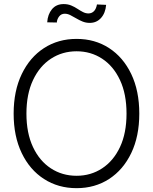

<svg xmlns="http://www.w3.org/2000/svg" viewBox="-20 -932 766 961"><path d="M363.3 9.8Q271.5 9.8 200.2 -36.1Q128.9 -82 88.6 -166Q48.3 -250 48.3 -363.3Q48.3 -477.1 88.9 -561.3Q129.4 -645.5 200.4 -691.4Q271.5 -737.3 363.3 -737.3Q455.1 -737.3 525.9 -691.4Q596.7 -645.5 637 -561.3Q677.2 -477.1 677.2 -363.3Q677.2 -250 637 -166Q596.7 -82 525.9 -36.1Q455.1 9.8 363.3 9.8ZM363.3 -52.2Q434.6 -52.2 491.2 -89.4Q547.9 -126.5 580.6 -196Q613.3 -265.6 613.3 -363.3Q613.3 -461.4 580.6 -531.2Q547.9 -601.1 491.2 -638.2Q434.6 -675.3 363.3 -675.3Q292 -675.3 235.1 -638.2Q178.2 -601.1 145.3 -531.2Q112.3 -461.4 112.3 -363.3Q112.3 -266.1 145 -196.3Q177.7 -126.5 234.6 -89.4Q291.5 -52.2 363.3 -52.2ZM429.2 -817.4Q410.2 -817.4 393.3 -824.2Q376.5 -831.1 361.1 -840.3Q345.7 -849.6 331.8 -856.4Q317.9 -863.3 304.2 -863.3Q286.6 -863.3 276.1 -849.9Q265.6 -836.4 264.2 -819.3L216.3 -820.3Q218.8 -859.9 240 -885.7Q261.2 -911.6 298.8 -911.6Q319.3 -911.6 335.9 -904.8Q352.5 -897.9 366.9 -888.4Q381.3 -878.9 395 -871.8Q408.7 -864.7 423.3 -864.7Q439.9 -865.2 450.7 -876.5Q461.4 -887.7 465.3 -909.7L511.2 -907.7Q507.8 -866.7 485.6 -842Q463.4 -817.4 429.2 -817.4Z"/></svg>

Font: Inter Tight Light
Style: Regular
Weight: 300
Designer: Rasmus Andersson
Foundry: rsms
Version: Version 3.004